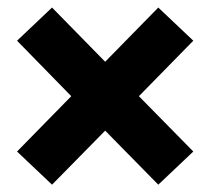

<svg xmlns="http://www.w3.org/2000/svg" viewBox="-20 -594 569 517"><path d="M25.9 -186 171.9 -335 25.9 -484.4 120.1 -573.7 263.2 -427.7 406.2 -573.7 500.5 -484.4 354 -335 500.5 -186 406.2 -96.7 263.2 -242.2 120.1 -96.7Z"/></svg>

Font: Roboto
Style: Regular
Weight: 900
Designer: Google
Version: Version 2.001171; 2014